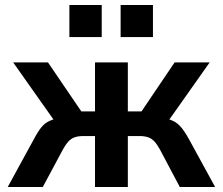

<svg xmlns="http://www.w3.org/2000/svg" viewBox="-20 -752 896 772"><path d="M11 0 116 -192Q133 -224 147 -241Q161 -258 180.5 -266.5Q200 -275 229 -279L213 -246L33 -501H173L307 -304H362V-501H494V-304H549L682 -501H823L643 -246L627 -279Q656 -275 674.5 -266.5Q693 -258 708 -240.5Q723 -223 740 -192L845 0H703L623 -151Q612 -171 601 -183Q590 -195 575.5 -200Q561 -205 541 -205H494V0H362V-205H315Q295 -205 280.5 -200Q266 -195 255 -183Q244 -171 233 -151L152 0ZM465 -603V-732H595V-603ZM259 -603V-732H389V-603Z"/></svg>

Font: Nunito Sans 7pt SemiCondensed
Style: Bold
Weight: 700
Width: 4
Designer: Vernon Adams
Foundry: Vernon Adams
Version: Version 3.101;gftools[0.9.27]